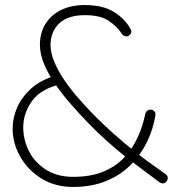

<svg xmlns="http://www.w3.org/2000/svg" viewBox="-20 -730 709 760"><path d="M269 10Q198 10 144 -23.5Q90 -57 60 -110Q30 -163 30 -221Q30 -263 47.5 -303.5Q65 -344 100.5 -377Q136 -410 191 -428L222 -397Q142 -379 107 -330.5Q72 -282 72 -226Q72 -176 95 -131Q118 -86 162.5 -58Q207 -30 269 -30Q340 -30 390 -51Q440 -72 473 -108Q506 -144 526 -188.5Q546 -233 555 -279Q557 -287 562.5 -291.5Q568 -296 576 -296Q585 -296 591 -289.5Q597 -283 595 -273Q587 -221 563 -170.5Q539 -120 499 -79Q459 -38 401.5 -14Q344 10 269 10ZM624 -4Q621 -4 618 -5.5Q615 -7 612 -8Q554 -51 498.5 -93Q443 -135 385.5 -188Q328 -241 262 -316Q227 -356 199 -396.5Q171 -437 154.5 -476.5Q138 -516 138 -553Q138 -599 159.5 -634.5Q181 -670 221 -690Q261 -710 316 -710Q389 -710 433 -681.5Q477 -653 496 -616Q497 -615 498.5 -611.5Q500 -608 500 -604Q500 -599 494.5 -592.5Q489 -586 480 -586Q475 -586 470.5 -588.5Q466 -591 463 -595Q444 -625 410.5 -647.5Q377 -670 316 -670Q249 -670 214.5 -637.5Q180 -605 180 -551Q180 -521 195 -485Q210 -449 236 -411Q262 -373 295 -336Q338 -287 384 -243Q430 -199 475 -161.5Q520 -124 561 -94Q602 -64 635 -41Q640 -38 642 -34Q644 -30 644 -25Q644 -18 638.5 -11Q633 -4 624 -4Z"/></svg>

Font: Quicksand Variable Light
Style: Regular
Weight: 300
Designer: Andrew Paglinawan
Foundry: Andrew Paglinawan
Version: Version 3.004